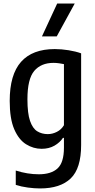

<svg xmlns="http://www.w3.org/2000/svg" viewBox="-20 -828 534 1078"><path d="M205 230Q173 230 136 225Q99 220 68.5 210V129.5Q134.5 150.5 198 150.5Q267.5 150.5 303.2 117.5Q339 84.5 339 1V-54H333.5Q316.5 -28 285.8 -10.2Q255 7.5 213.5 7.5Q167.5 7.5 126.5 -18Q85.5 -43.5 60 -102.2Q34.5 -161 34.5 -261.5Q34.5 -409 98.2 -480.8Q162 -552.5 287.5 -552.5Q324.5 -552.5 365 -546Q405.5 -539.5 435.5 -528.5V-14Q435.5 117.5 377 173.8Q318.5 230 205 230ZM248.5 -75Q274.5 -75 299.5 -87.8Q324.5 -100.5 339 -125V-468Q327.5 -470.5 311.2 -472.8Q295 -475 280.5 -475Q210.5 -475 172.2 -429.8Q134 -384.5 134 -270.5Q134 -191 148.8 -148.8Q163.5 -106.5 189.2 -90.8Q215 -75 248.5 -75ZM215.5 -623.5 301 -808H399.5L298.5 -623.5Z"/></svg>

Font: Encode Sans Condensed Condensed Medium
Style: Regular
Weight: 500
Width: 3
Designer: Multiple Designers
Foundry: Impallari Type
Version: Version 3.000; ttfautohint (v1.8.3) -l 8 -r 50 -G 200 -x 14 